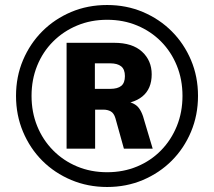

<svg xmlns="http://www.w3.org/2000/svg" viewBox="-20 -736 855 767"><path d="M408 11Q331 11 264.5 -17Q198 -45 149 -94Q100 -143 72 -209.5Q44 -276 44 -353Q44 -430 72 -496Q100 -562 149 -611Q198 -660 264 -688Q330 -716 408 -716Q485 -716 551 -688Q617 -660 666 -611Q715 -562 743 -496Q771 -430 771 -353Q771 -276 743 -209.5Q715 -143 666 -94Q617 -45 551 -17Q485 11 408 11ZM408 -48Q473 -48 528 -71Q583 -94 623.5 -135.5Q664 -177 686.5 -232.5Q709 -288 709 -353Q709 -418 686.5 -473.5Q664 -529 623.5 -570Q583 -611 528 -634Q473 -657 408 -657Q343 -657 288 -634Q233 -611 192 -570Q151 -529 128.5 -473.5Q106 -418 106 -353Q106 -288 128.5 -232.5Q151 -177 192 -135.5Q233 -94 288 -71Q343 -48 408 -48ZM246 -142V-565H436Q509 -565 547.5 -529.5Q586 -494 586 -439Q586 -381 548.5 -350.5Q511 -320 443 -320L471 -331Q504 -331 525 -314.5Q546 -298 558 -249L590 -142H475L441 -264Q435 -284 422.5 -291Q410 -298 393 -298H342L360 -310V-142ZM359 -381H420Q450 -381 464.5 -393Q479 -405 479 -432Q479 -459 464 -471Q449 -483 420 -483H359Z"/></svg>

Font: Mulish ExtraLight ExtraBold
Style: Regular
Weight: 800
Version: Version 3.603